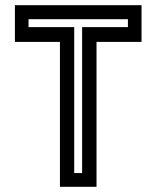

<svg xmlns="http://www.w3.org/2000/svg" viewBox="-20 -720 603 740"><path d="M211 0V-558.5H37.5V-700H525.5V-558.5H352V0ZM266 -53H296.5V-615.5H473V-646H90V-615.5H266Z"/></svg>

Font: Tourney Thin SemiBold
Style: Regular
Weight: 600
Version: Version 1.015